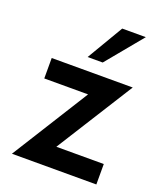

<svg xmlns="http://www.w3.org/2000/svg" viewBox="-139 -839 779 927"><g transform="rotate(20 250.5 -375.0)"><path d="M448.8 -750 295 -563.8H217.5L327.5 -750ZM472.5 -500 223.8 -105H467.5V0H33.8L281.2 -395H56.2V-500Z"/></g></svg>

Font: Now Medium
Style: Regular
Weight: 500
Designer: Alfredo Marco Pradil
Foundry: Alfredo Marco Pradil
Version: Version 1.002;PS 001.002;hotconv 1.0.88;makeotf.lib2.5.64775